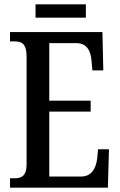

<svg xmlns="http://www.w3.org/2000/svg" viewBox="-20 -861 549 881"><path d="M143 -780H374V-841H143ZM26 0H475L480 -176H430L426 -133C420 -89 401 -51 352 -51H206V-349H396V-399H206V-663H332C379 -663 397 -626 400 -581L404 -538H454L450 -714H26V-671H47C78 -671 102 -662 102 -602V-107C102 -56 81 -43 47 -43H26Z"/></svg>

Font: Noto Serif Khmer ExtraCondensed Medium
Style: Regular
Weight: 500
Width: 2
Designer: Danh Hong and the Monotype Design Team
Foundry: Monotype Imaging Inc.
Version: Version 2.004